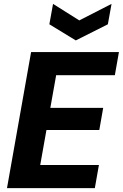

<svg xmlns="http://www.w3.org/2000/svg" viewBox="-20 -968 632 988"><path d="M16 0 140 -700H592L571 -581H269L239 -413H511L491 -299H219L187 -119H489L468 0ZM554 -948 535 -843 370 -760 234 -843 253 -948 388 -863Z"/></svg>

Font: DM Sans 28pt Black
Style: Italic
Weight: 900
Italic angle: -10°
Version: Version 4.004;gftools[0.9.30]